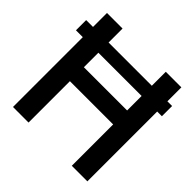

<svg xmlns="http://www.w3.org/2000/svg" viewBox="-181 -856 1011 1011"><g transform="rotate(45 325.0 -350.0)"><path d="M5 -520V-596H645V-520ZM56 0V-700H172V-412H494V-700H610V0H494V-308H172V0Z"/></g></svg>

Font: Tektur Medium
Style: Regular
Weight: 500
Designer: Adam Jagosz
Foundry: Adam Jagosz
Version: Version 1.005;gftools[0.9.30]